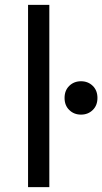

<svg xmlns="http://www.w3.org/2000/svg" viewBox="-20 -774 423 794"><path d="M96 -754H184V0H96ZM247 -369Q247 -400 266.5 -419Q286 -438 315 -438Q344 -438 363.5 -419Q383 -400 383 -369Q383 -338 363.5 -319Q344 -300 315 -300Q286 -300 266.5 -319Q247 -338 247 -369Z"/></svg>

Font: AmikoRegular
Style: Regular
Weight: 400
Designer: Pablo Impallari, Rodrigo Fuenzalida, Andres Torresi
Foundry: Impallari Type
Version: Version 1.000; ttfautohint (v1.3)